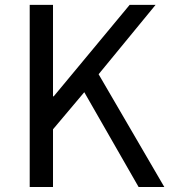

<svg xmlns="http://www.w3.org/2000/svg" viewBox="-20 -753 686 773"><path d="M99.6 0V-733.4H193.4V-365.2H196.3L502 -733.4H606.4L377 -454.1L641.6 0H538.1L319.3 -381.8L193.4 -232.4V0Z"/></svg>

Font: Nasu
Style: Regular
Weight: 400
Designer: Ryoko NISHIZUKA (kana &amp; ideographs); Paul D. Hunt (Latin, Greek &amp; Cyrillic); Wenlong ZHANG (bopomofo); Sandoll C
Version: Version 2014.1215